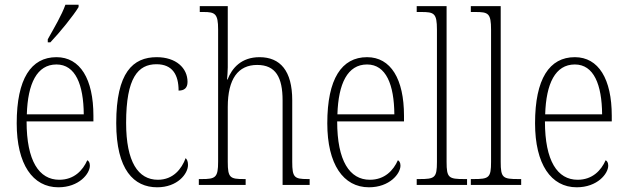

<svg xmlns="http://www.w3.org/2000/svg" viewBox="-20 -786 2666 816"><path d="M183 -619V-606H194C235 -649 293 -721 314 -756V-766H258C242 -721 212 -671 183 -619ZM228 10C316 10 362 -48 362 -82C362 -95 357 -102 351 -105C332 -62 295 -22 232 -22C146 -22 93 -102 93 -270H377V-294C377 -450 321 -543 220 -543C112 -543 51 -451 51 -262C51 -88 119 10 228 10ZM336 -300H94C98 -431 137 -512 220 -512C301 -512 335 -426 336 -300Z M648 10C734 10 779 -47 779 -85C779 -100 775 -108 769 -114C752 -68 716 -22 651 -22C567 -22 516 -98 516 -264C516 -456 567 -513 645 -513C713 -513 739 -468 739 -401C762 -401 777 -411 777 -438C777 -497 728 -543 646 -543C545 -543 474 -478 474 -263C474 -64 549 10 648 10Z M825 0H1024V-25H1017C958 -25 948 -30 948 -98V-331C948 -451 992 -510 1073 -510C1152 -510 1181 -457 1181 -359V0H1296V-25H1287C1231 -25 1222 -32 1222 -98V-360C1222 -485 1171 -543 1083 -543C1006 -543 966 -497 947 -448H945C946 -462 948 -482 948 -500V-760H829V-735H845C894 -735 907 -728 907 -661V-99C907 -31 896 -25 837 -25H825Z M1548 10C1636 10 1682 -48 1682 -82C1682 -95 1677 -102 1671 -105C1652 -62 1615 -22 1552 -22C1466 -22 1413 -102 1413 -270H1697V-294C1697 -450 1641 -543 1540 -543C1432 -543 1371 -451 1371 -262C1371 -88 1439 10 1548 10ZM1656 -300H1414C1418 -431 1457 -512 1540 -512C1621 -512 1655 -426 1656 -300Z M1751 0H1965V-25H1953C1887 -25 1878 -30 1878 -98V-760H1751V-735H1770C1825 -735 1837 -730 1837 -660V-98C1837 -30 1828 -25 1762 -25H1751Z M1981 0H2195V-25H2183C2117 -25 2108 -30 2108 -98V-760H1981V-735H2000C2055 -735 2067 -730 2067 -660V-98C2067 -30 2058 -25 1992 -25H1981Z M2431 10C2519 10 2565 -48 2565 -82C2565 -95 2560 -102 2554 -105C2535 -62 2498 -22 2435 -22C2349 -22 2296 -102 2296 -270H2580V-294C2580 -450 2524 -543 2423 -543C2315 -543 2254 -451 2254 -262C2254 -88 2322 10 2431 10ZM2539 -300H2297C2301 -431 2340 -512 2423 -512C2504 -512 2538 -426 2539 -300Z"/></svg>

Font: Noto Serif Hebrew Condensed ExtraLight
Style: Regular
Weight: 200
Width: 3
Designer: Monotype Design Team
Foundry: Monotype Imaging Inc.
Version: Version 2.004